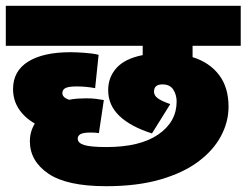

<svg xmlns="http://www.w3.org/2000/svg" viewBox="-20 -642 850 662"><path d="M347 -135Q463 -135 526 -178.5Q589 -222 589 -292Q589 -315 577.5 -333Q566 -351 540 -351Q511 -351 511 -326Q511 -313 523.5 -303.5Q536 -294 567 -283L504 -182Q431 -205 392 -242Q353 -279 353 -331Q353 -376 382 -408Q411 -440 472 -452V-484H0V-622H810V-484H644V-445Q702 -427 735 -384Q768 -341 768 -274Q768 -222 742 -173Q716 -124 664 -85Q612 -46 532.5 -23Q453 0 346 0Q210 0 146.5 -43.5Q83 -87 83 -155Q83 -188 100 -216Q64 -237 44.5 -267Q25 -297 25 -335Q25 -397 77 -429.5Q129 -462 223 -462Q241 -462 270.5 -460Q300 -458 320 -453L308 -338Q277 -344 244 -344Q217 -344 206 -338.5Q195 -333 195 -321Q195 -306 218 -298Q233 -301 248.5 -302Q264 -303 278 -303Q297 -303 312 -301Q327 -299 338 -297L321 -183Q317 -184 309 -184.5Q301 -185 292 -185Q267 -185 257.5 -179.5Q248 -174 248 -164Q248 -149 270 -142Q292 -135 347 -135Z"/></svg>

Font: Noto Sans Black
Style: Regular
Weight: 900
Designer: Monotype Design Team
Foundry: Monotype Imaging Inc.
Version: Version 2.007